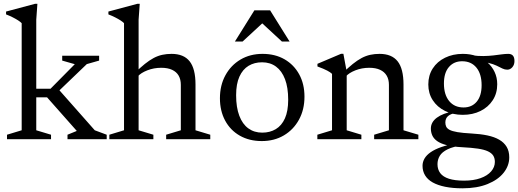

<svg xmlns="http://www.w3.org/2000/svg" viewBox="-20 -735 2737 1014"><path d="M278 -242.5 286.5 -266.5 480.5 -47 543.5 -23.5V0H336.5V-23.5L385.5 -43.5L228.5 -221H157V-266.5H247L375 -396L308.5 -415V-440.5H503.5V-415L438.5 -396.5ZM171.5 -47 249.5 -23.5V0H17V-23.5L94.5 -47V-612.5Q88 -619.5 76 -627.2Q64 -635 47.8 -643.2Q31.5 -651.5 12 -659V-674L165.5 -715H177.5L171.5 -631Z M857.5 -23.5 935 -47V-287Q935 -315.5 923.5 -335.5Q912 -355.5 889 -366.2Q866 -377 831.5 -377Q792.5 -377 758 -363.5Q723.5 -350 707.5 -331L690 -347.5Q720 -377.5 744.8 -397.2Q769.5 -417 791.8 -428.8Q814 -440.5 837 -445.5Q860 -450.5 886 -450.5Q950.5 -450.5 981.5 -411.2Q1012.5 -372 1012.5 -288.5V-47L1090.5 -23.5V0H857.5ZM790 0H557.5V-23.5L635 -47V-612.5Q628.5 -619.5 616.5 -627.2Q604.5 -635 588.2 -643.2Q572 -651.5 552.5 -659V-674L706 -715H718L712 -631V-47L790 -23.5Z M1365 -34.5Q1405.5 -34.5 1436.5 -53Q1467.5 -71.5 1484.8 -110Q1502 -148.5 1502 -208Q1502 -273 1485.2 -316.8Q1468.5 -360.5 1437.8 -383.2Q1407 -406 1364 -406Q1323.5 -406 1292.8 -387.5Q1262 -369 1244.5 -330.5Q1227 -292 1227 -232Q1227 -168 1243.8 -123.8Q1260.5 -79.5 1291.5 -57Q1322.5 -34.5 1365 -34.5ZM1362.5 10Q1296.5 10 1246.5 -18.5Q1196.5 -47 1169 -98.2Q1141.5 -149.5 1141.5 -216Q1141.5 -284.5 1170.5 -337.5Q1199.5 -390.5 1250.2 -420.5Q1301 -450.5 1366.5 -450.5Q1433 -450.5 1482.8 -421.8Q1532.5 -393 1560.2 -342.2Q1588 -291.5 1588 -224.5Q1588 -156 1559 -103Q1530 -50 1479.2 -20Q1428.5 10 1362.5 10ZM1220.5 -515.5 1323.5 -680.5H1406.5L1509.5 -515.5H1469L1357 -619H1373L1261 -515.5Z M1811 -356.5V-47L1888.5 -23.5V0H1656V-23.5L1733.5 -47V-345Q1725.5 -353 1708 -362.2Q1690.5 -371.5 1656.5 -384V-398L1781.5 -451H1793.5ZM1956 -23.5 2034 -47V-287Q2034 -315.5 2022.2 -335.5Q2010.5 -355.5 1987.5 -366.2Q1964.5 -377 1930 -377Q1891 -377 1856.8 -363.5Q1822.5 -350 1806.5 -331L1788.5 -347.5Q1818.5 -377.5 1843.2 -397.2Q1868 -417 1890.2 -428.8Q1912.5 -440.5 1935.5 -445.5Q1958.5 -450.5 1984.5 -450.5Q2049 -450.5 2080 -411.2Q2111 -372 2111 -288.5V-47L2189.5 -23.5V0H1956Z M2422.5 259.5Q2371 259.5 2331.5 251.5Q2292 243.5 2265.2 228.5Q2238.5 213.5 2225 191.2Q2211.5 169 2211.5 140.5Q2211.5 120.5 2222 102.2Q2232.5 84 2255 68.5Q2277.5 53 2312.5 41Q2347.5 29 2396.5 20.5H2424.5V32Q2373.5 39 2344 53.5Q2314.5 68 2302.5 88Q2290.5 108 2290.5 132Q2290.5 160 2305.2 179.5Q2320 199 2351 209Q2382 219 2431 219Q2481 219 2517.5 206Q2554 193 2573.8 170.2Q2593.5 147.5 2593.5 120Q2593.5 100.5 2585 87Q2576.5 73.5 2557 64.2Q2537.5 55 2504.2 50Q2471 45 2421 42.5Q2371 40 2338.8 31.5Q2306.5 23 2288.2 9.8Q2270 -3.5 2262.8 -20.2Q2255.5 -37 2255.5 -56Q2255.5 -90 2287.2 -113.5Q2319 -137 2377 -147.5L2388 -138Q2360.5 -134.5 2346.2 -122Q2332 -109.5 2332 -88Q2332 -76 2336.5 -66.2Q2341 -56.5 2354.5 -49.2Q2368 -42 2395.8 -37.2Q2423.5 -32.5 2470 -30Q2517 -27.5 2554 -19.8Q2591 -12 2616.5 2.8Q2642 17.5 2655.8 40.5Q2669.5 63.5 2669.5 96Q2669.5 140 2640 177.2Q2610.5 214.5 2555 237Q2499.5 259.5 2422.5 259.5ZM2424 -128.5Q2372 -128.5 2330.5 -149Q2289 -169.5 2265.5 -205.8Q2242 -242 2242 -289Q2242 -337 2265.5 -373.5Q2289 -410 2330.5 -430.2Q2372 -450.5 2424 -450.5Q2463.5 -450.5 2496.5 -438.8Q2529.5 -427 2554 -405.5Q2578.5 -384 2592.2 -354.8Q2606 -325.5 2606 -290Q2606 -242 2582.2 -205.5Q2558.5 -169 2517.5 -148.8Q2476.5 -128.5 2424 -128.5ZM2428 -167.5Q2472 -167.5 2497.8 -198.2Q2523.5 -229 2523.5 -285Q2523.5 -344.5 2496 -378Q2468.5 -411.5 2420.5 -411.5Q2377 -411.5 2350.8 -381Q2324.5 -350.5 2324.5 -294Q2324.5 -235 2352.2 -201.2Q2380 -167.5 2428 -167.5ZM2490 -410.5 2472 -443Q2504.5 -438.5 2532.8 -439Q2561 -439.5 2584.8 -442.2Q2608.5 -445 2628.5 -447.8Q2648.5 -450.5 2664.5 -450.5Q2680.5 -450.5 2688.8 -441.2Q2697 -432 2697 -412.5Q2697 -393 2685.8 -380Q2674.5 -367 2659 -367Q2646 -367 2633.2 -373.2Q2620.5 -379.5 2603.2 -388Q2586 -396.5 2558.8 -403Q2531.5 -409.5 2490 -410.5Z"/></svg>

Font: Newsreader 16pt 16pt
Style: Regular
Weight: 400
Version: Version 1.003